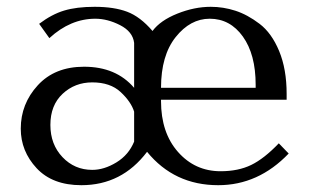

<svg xmlns="http://www.w3.org/2000/svg" viewBox="-20 -532 928 564"><path d="M453 -274H731V-283Q731 -372 693.5 -424.5Q656 -477 596 -477Q539 -477 496 -423Q453 -369 453 -274ZM374 -116V-204Q365 -233 334.5 -261.5Q304 -290 251 -290Q200 -290 164 -256.5Q128 -223 128 -165Q128 -108 163.5 -70.5Q199 -33 251 -33Q286 -33 322 -55Q358 -77 374 -116ZM453 -239V-235Q453 -142 503 -85.5Q553 -29 628 -29Q680 -29 718 -47.5Q756 -66 799 -111L828 -81Q739 12 621 12Q492 12 412 -86Q338 12 219 12Q134 12 87.5 -38Q41 -88 41 -154Q41 -227 91 -281.5Q141 -336 227 -336Q321 -336 374 -274V-406Q370 -439 333 -458Q296 -477 260 -477Q187 -477 125 -420L95 -462Q132 -490 168.5 -501Q205 -512 258 -512Q315 -512 353.5 -497.5Q392 -483 428 -441Q451 -472 501 -492Q551 -512 599 -512Q636 -512 671.5 -500.5Q707 -489 742.5 -462Q778 -435 800 -382Q822 -329 822 -256V-239Z"/></svg>

Font: Tenor Sans
Style: Regular
Weight: 400
Designer: Denis Masharov
Foundry: Denis Masharov
Version: Version 1.1